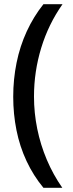

<svg xmlns="http://www.w3.org/2000/svg" viewBox="-20 -737 346 915"><path d="M43 -276Q43 -359 59 -438Q75 -517 107.5 -587.5Q140 -658 187 -717H278Q211 -622 176.5 -509Q142 -396 142 -277Q142 -199 157.5 -123Q173 -47 203 24Q233 95 277 158H187Q139 100 106.5 30.5Q74 -39 58.5 -116.5Q43 -194 43 -276Z"/></svg>

Font: Noto Sans Hebrew SemiCondensed Medium
Style: Regular
Weight: 500
Width: 4
Designer: Monotype Design Team
Foundry: Monotype Imaging Inc.
Version: Version 2.003